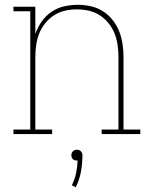

<svg xmlns="http://www.w3.org/2000/svg" viewBox="-20 -558 640 799"><path d="M36 0V-19H106V-511H36V-530H127V-417Q137 -445 153.5 -468.5Q170 -492 194 -508.5Q218 -525 246.5 -531.5Q275 -538 303 -538Q331 -538 358 -532Q385 -526 408 -511.5Q431 -497 448.5 -475Q466 -453 476 -427.5Q486 -402 490 -374.5Q494 -347 494 -320V-19H564V0H403V-19H473V-320Q473 -345 469.5 -370Q466 -395 457 -418Q448 -441 432 -461Q416 -481 395 -494.5Q374 -508 349.5 -513.5Q325 -519 300 -519Q275 -519 250.5 -513.5Q226 -508 205 -494.5Q184 -481 168 -461Q152 -441 143 -418Q134 -395 130.5 -370Q127 -345 127 -320V-19H197V0ZM295 221 279 213Q291 189 296.5 163Q302 137 303 110Q303 110 302 110Q301 110 300 110Q295 110 291 109Q287 108 283.5 104.5Q280 101 278.5 96.5Q277 92 277 88Q277 83 278.5 79Q280 75 283.5 71.5Q287 68 291 66.5Q295 65 300 65Q305 65 309 66.5Q313 68 316.5 71.5Q320 75 321.5 79Q323 83 323 88Q323 122 317 156Q311 190 295 221Z"/></svg>

Font: Iosevka Curly Slab ThEx
Style: Regular
Weight: 100
Width: 7
Monospace: yes
Designer: Belleve Invis
Foundry: Belleve Invis
Version: Version 11.1.0; ttfautohint (v1.8.3)